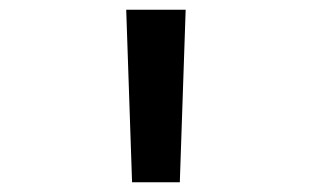

<svg xmlns="http://www.w3.org/2000/svg" viewBox="-20 -820 640 394"><path d="M251 -446 239 -800H361L349 -446Z"/></svg>

Font: Victor Mono Thin
Style: Regular
Weight: 100
Monospace: yes
Designer: Rune Bjørnerås
Version: Version 1.561;gftools[0.9.30]